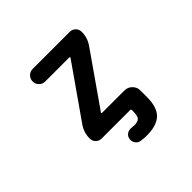

<svg xmlns="http://www.w3.org/2000/svg" viewBox="-222 -996 1444 1444"><g transform="rotate(-45 500.0 -274.0)"><path d="M559.6 207Q529.3 207 498 202.1Q472.7 198.2 459 175.8Q449.2 160.2 449.2 142.6Q449.2 134.8 451.2 127.9Q456.1 104.5 477.5 91.8Q493.2 83 512.7 83Q517.6 83 523.4 84Q536.1 85.9 548.8 85.9Q586.9 85.9 601.6 69.3Q616.2 52.7 616.2 2.9V-7.8Q616.2 -17.6 606.4 -17.6H303.7Q277.3 -17.6 258.8 -36.1Q240.2 -54.7 240.2 -81.1Q240.2 -144.5 276.4 -196.3L567.4 -612.3Q569.3 -615.2 567.9 -618.2Q566.4 -621.1 563.5 -621.1H307.6Q279.3 -621.1 259.8 -640.6Q240.2 -660.2 240.2 -688Q240.2 -715.8 259.8 -735.4Q279.3 -754.9 307.6 -754.9H702.1Q728.5 -754.9 747.1 -736.3Q765.6 -717.8 765.6 -691.4Q765.6 -628.9 729.5 -577.1L438.5 -160.2Q436.5 -157.2 438 -154.8Q439.5 -152.3 442.4 -152.3H680.7Q715.8 -152.3 740.7 -127.4Q765.6 -102.5 765.6 -67.4V2.9Q765.6 111.3 715.8 159.2Q666 207 559.6 207Z"/></g></svg>

Font: Rounded-X Mgen+ 2m bold
Style: Bold
Weight: 700
Designer: [Source Han Sans]
Ryoko NISHIZUKA  (kana & ideographs); Paul D. Hunt (Latin, Greek & Cyrillic); Wenlong ZHANG  (bopomofo
Version: Version 1.059.20150602